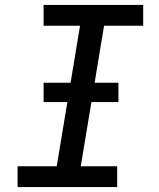

<svg xmlns="http://www.w3.org/2000/svg" viewBox="-20 -755 640 775"><path d="M51 0V-84H209L303 -651H156V-735H558V-651H400L306 -84H453V0ZM156 -343V-421H458V-343Z"/></svg>

Font: Iosevka Curly Medium Extended
Style: Italic
Weight: 500
Width: 7
Italic angle: -9°
Monospace: yes
Designer: Belleve Invis
Foundry: Belleve Invis
Version: Version 11.1.0; ttfautohint (v1.8.3)